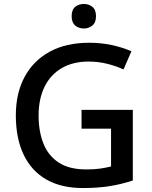

<svg xmlns="http://www.w3.org/2000/svg" viewBox="-20 -940 767 970"><path d="M392 -385H651V-28Q593 -9 533.5 0.5Q474 10 399 10Q289 10 213.5 -33.5Q138 -77 99 -159.5Q60 -242 60 -357Q60 -469 104 -551Q148 -633 230.5 -678.5Q313 -724 431 -724Q490 -724 544 -712.5Q598 -701 644 -681L604 -589Q568 -606 522.5 -617.5Q477 -629 427 -629Q349 -629 292 -596Q235 -563 205 -501.5Q175 -440 175 -356Q175 -276 199.5 -214.5Q224 -153 277 -118.5Q330 -84 416 -84Q458 -84 487.5 -88.5Q517 -93 541 -99V-290H392ZM404 -920Q428 -920 446.5 -905.5Q465 -891 465 -858Q465 -826 446.5 -811Q428 -796 404 -796Q378 -796 360 -811Q342 -826 342 -858Q342 -891 360 -905.5Q378 -920 404 -920Z"/></svg>

Font: Noto Sans Javanese Medium
Style: Regular
Weight: 500
Version: Version 2.004